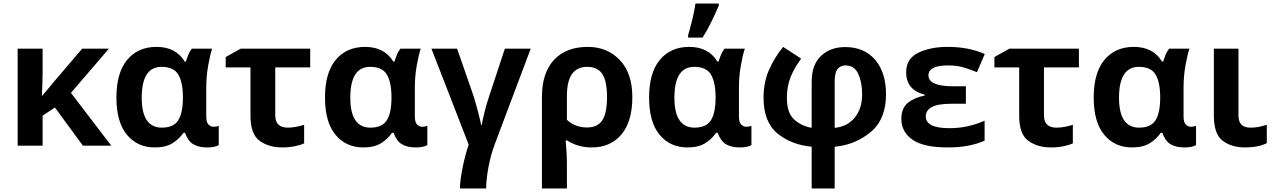

<svg xmlns="http://www.w3.org/2000/svg" viewBox="-20 -817 7147 1077"><path d="M591 -544H441L282 -358Q266 -338 250 -319Q234 -300 217 -280H215Q217 -308 217.5 -339Q218 -370 219 -402V-544H79V0H219V-168L288 -214L445 0H604L378 -296Z M848 10Q910 10 948 -14Q986 -38 1009 -72H1018Q1034 -26 1064 -8Q1094 10 1142 10Q1185 10 1207 -3V-111Q1194 -106 1178 -106Q1162 -106 1149.5 -118.5Q1137 -131 1137 -164V-325Q1137 -390 1148 -451Q1159 -512 1170 -544H1056Q1044 -529 1036 -509Q1028 -489 1023 -472H1016Q966 -554 858 -554Q754 -554 693.5 -481.5Q633 -409 633 -270Q633 -132 692 -61Q751 10 848 10ZM888 -101Q775 -101 775 -269Q775 -442 886 -442Q955 -442 980.5 -398Q1006 -354 1006 -271V-265Q1005 -180 978.5 -140.5Q952 -101 888 -101Z M1720 -544H1330L1246 -497V-439H1385V-168Q1385 -64 1436.5 -27Q1488 10 1563 10Q1600 10 1632.5 3.5Q1665 -3 1686 -13V-117Q1664 -110 1641 -105.5Q1618 -101 1594 -101Q1524 -101 1524 -170V-439H1720Z M2018 10Q2080 10 2118 -14Q2156 -38 2179 -72H2188Q2204 -26 2234 -8Q2264 10 2312 10Q2355 10 2377 -3V-111Q2364 -106 2348 -106Q2332 -106 2319.5 -118.5Q2307 -131 2307 -164V-325Q2307 -390 2318 -451Q2329 -512 2340 -544H2226Q2214 -529 2206 -509Q2198 -489 2193 -472H2186Q2136 -554 2028 -554Q1924 -554 1863.5 -481.5Q1803 -409 1803 -270Q1803 -132 1862 -61Q1921 10 2018 10ZM2058 -101Q1945 -101 1945 -269Q1945 -442 2056 -442Q2125 -442 2150.5 -398Q2176 -354 2176 -271V-265Q2175 -180 2148.5 -140.5Q2122 -101 2058 -101Z M2957 -544H2812L2728 -290Q2712 -244 2698.5 -191Q2685 -138 2683 -116H2679Q2674 -142 2659 -199.5Q2644 -257 2630 -297L2544 -544H2400L2609 -6Q2588 56 2574 127.5Q2560 199 2560 240H2707Q2707 190 2720 120.5Q2733 51 2756 -10Z M3274 -442Q3332 -442 3358.5 -402Q3385 -362 3385 -272Q3385 -183 3358.5 -142.5Q3332 -102 3273 -102Q3206 -102 3160 -145V-280Q3160 -442 3274 -442ZM3527 -272Q3527 -407 3456.5 -480.5Q3386 -554 3277 -554Q3156 -554 3088 -481.5Q3020 -409 3020 -274V240H3160V102Q3160 58 3156.5 15.5Q3153 -27 3153 -29H3161Q3222 10 3299 10Q3405 10 3466 -63Q3527 -136 3527 -272Z M3836 10Q3898 10 3936 -14Q3974 -38 3997 -72H4006Q4022 -26 4052 -8Q4082 10 4130 10Q4173 10 4195 -3V-111Q4182 -106 4166 -106Q4150 -106 4137.5 -118.5Q4125 -131 4125 -164V-325Q4125 -390 4136 -451Q4147 -512 4158 -544H4044Q4032 -529 4024 -509Q4016 -489 4011 -472H4004Q3954 -554 3846 -554Q3742 -554 3681.5 -481.5Q3621 -409 3621 -270Q3621 -132 3680 -61Q3739 10 3836 10ZM3876 -101Q3763 -101 3763 -269Q3763 -442 3874 -442Q3943 -442 3968.5 -398Q3994 -354 3994 -271V-265Q3993 -180 3966.5 -140.5Q3940 -101 3876 -101ZM3840 -606H3921Q3950 -652 3973 -700Q3996 -748 4012 -786V-797H3881Q3876 -759 3863.5 -707.5Q3851 -656 3840 -621Z M4373 -554Q4324 -494 4293.5 -424.5Q4263 -355 4263 -270Q4263 -133 4340.5 -69Q4418 -5 4533 6V240H4662V6Q4776 -4 4863 -75.5Q4950 -147 4950 -288Q4950 -410 4889 -481.5Q4828 -553 4721 -553Q4638 -553 4585.5 -503.5Q4533 -454 4533 -359V-100Q4475 -110 4434.5 -147Q4394 -184 4394 -267Q4394 -334 4415 -385.5Q4436 -437 4474 -488ZM4723 -450Q4772 -450 4794 -403Q4816 -356 4816 -287Q4816 -207 4774 -156.5Q4732 -106 4662 -100V-360Q4662 -410 4678.5 -430Q4695 -450 4723 -450Z M5398 -333H5326Q5188 -333 5188 -395Q5188 -450 5299 -450Q5349 -450 5386.5 -438.5Q5424 -427 5460 -412L5504 -514Q5414 -554 5296 -554Q5199 -554 5131 -521Q5063 -488 5063 -412Q5063 -312 5167 -286V-281Q5109 -270 5072.5 -240Q5036 -210 5036 -150Q5036 -78 5097.5 -34Q5159 10 5296 10Q5362 10 5414 -0.5Q5466 -11 5503 -28V-140Q5469 -124 5417.5 -111Q5366 -98 5306 -98Q5173 -98 5173 -164Q5173 -198 5207 -216.5Q5241 -235 5317 -235H5398Z M6032 -544H5642L5558 -497V-439H5697V-168Q5697 -64 5748.5 -27Q5800 10 5875 10Q5912 10 5944.5 3.5Q5977 -3 5998 -13V-117Q5976 -110 5953 -105.5Q5930 -101 5906 -101Q5836 -101 5836 -170V-439H6032Z M6330 10Q6392 10 6430 -14Q6468 -38 6491 -72H6500Q6516 -26 6546 -8Q6576 10 6624 10Q6667 10 6689 -3V-111Q6676 -106 6660 -106Q6644 -106 6631.5 -118.5Q6619 -131 6619 -164V-325Q6619 -390 6630 -451Q6641 -512 6652 -544H6538Q6526 -529 6518 -509Q6510 -489 6505 -472H6498Q6448 -554 6340 -554Q6236 -554 6175.5 -481.5Q6115 -409 6115 -270Q6115 -132 6174 -61Q6233 10 6330 10ZM6370 -101Q6257 -101 6257 -269Q6257 -442 6368 -442Q6437 -442 6462.5 -398Q6488 -354 6488 -271V-265Q6487 -180 6460.5 -140.5Q6434 -101 6370 -101Z M6927 -544H6789V-169Q6789 -64 6839 -27Q6889 10 6964 10Q7038 10 7086 -14V-117Q7065 -110 7042 -105.5Q7019 -101 6994 -101Q6927 -101 6927 -169Z"/></svg>

Font: Noto Sans UI
Style: Bold
Weight: 700
Designer: Monotype Design Team
Foundry: Monotype Imaging Inc.
Version: Version 1.901